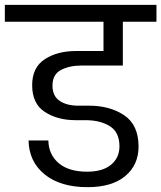

<svg xmlns="http://www.w3.org/2000/svg" viewBox="-47 -760 667 794"><path d="M290 -489Q240 -489 205 -470.5Q170 -452 170 -406Q170 -363 199.5 -343Q229 -323 276 -323H321Q408 -323 467 -283Q526 -243 526 -154Q526 -78 471 -32Q416 14 315 14Q203 14 138 -38.5Q73 -91 71 -179H153Q154 -121 195.5 -85.5Q237 -50 313 -50Q378 -50 412.5 -79Q447 -108 447 -155Q447 -213 407.5 -238Q368 -263 307 -263H266Q191 -263 138.5 -297Q86 -331 86 -408Q86 -481 138 -515Q190 -549 267 -549H381V-670H-27V-740H600V-670H461V-489Z"/></svg>

Font: A Bank Premium Regular
Style: Regular
Weight: 400
Designer: Ninad Kale (Devanagari), Jonny Pinhorn (Latin), Htun Naung (Myanmar)
Foundry: Indian Type Foundry
Version: 4.004